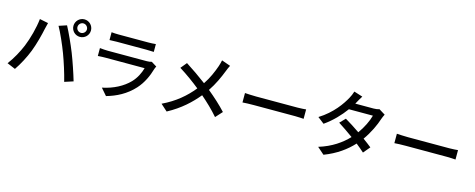

<svg xmlns="http://www.w3.org/2000/svg" viewBox="-36 -1606 6043 2442"><g transform="rotate(15 2985.0 -385.0)"><path d="M791 -707C791 -741 819 -770 853 -770C887 -770 916 -741 916 -707C916 -673 887 -645 853 -645C819 -645 791 -673 791 -707ZM738 -707C738 -643 790 -592 853 -592C917 -592 969 -643 969 -707C969 -771 917 -823 853 -823C790 -823 738 -771 738 -707ZM207 -305C172 -220 115 -113 52 -31L161 15C215 -63 272 -171 308 -264C347 -363 383 -506 396 -572C401 -594 410 -632 417 -657L304 -680C291 -560 251 -412 207 -305ZM700 -336C740 -229 782 -97 809 12L923 -25C896 -119 843 -275 805 -371C765 -472 699 -617 658 -692L555 -658C598 -583 661 -440 700 -336Z M1228 -754V-651C1256 -653 1292 -654 1324 -654H1712C1746 -654 1786 -653 1811 -651V-754C1786 -751 1745 -749 1713 -749H1324C1291 -749 1254 -751 1228 -754ZM1890 -479 1819 -523C1806 -518 1782 -514 1755 -514H1243C1214 -514 1176 -517 1137 -521V-417C1175 -420 1219 -421 1243 -421H1752C1734 -355 1698 -280 1641 -221C1559 -136 1437 -71 1291 -41L1369 49C1497 13 1624 -50 1727 -164C1801 -246 1846 -347 1874 -444C1876 -453 1884 -468 1890 -479Z M2794 -731 2678 -772C2673 -748 2664 -712 2656 -690C2627 -608 2590 -519 2531 -432C2451 -493 2340 -570 2256 -623L2190 -543C2289 -482 2393 -405 2466 -346C2368 -225 2247 -121 2077 -40L2165 39C2337 -53 2457 -167 2548 -278C2631 -206 2706 -135 2778 -52L2858 -140C2789 -215 2703 -293 2614 -366C2678 -460 2726 -567 2758 -650C2766 -672 2783 -711 2794 -731Z M3067 -446V-322C3101 -325 3161 -327 3216 -327H3760C3804 -327 3850 -323 3872 -322V-446C3847 -444 3808 -440 3760 -440H3216C3162 -440 3100 -444 3067 -446Z M4520 -788 4406 -824C4398 -795 4380 -755 4368 -734C4320 -645 4221 -500 4048 -393L4133 -327C4240 -401 4331 -498 4397 -589H4713C4694 -516 4647 -418 4588 -337C4521 -383 4451 -428 4391 -463L4322 -392C4380 -355 4452 -306 4521 -256C4435 -165 4314 -78 4143 -26L4234 54C4397 -8 4516 -96 4605 -193C4646 -160 4684 -129 4712 -103L4786 -191C4755 -216 4716 -246 4674 -276C4747 -378 4799 -491 4827 -578C4834 -598 4845 -623 4854 -640L4773 -690C4754 -683 4726 -679 4698 -679H4457C4461 -686 4464 -692 4468 -699C4479 -719 4500 -758 4520 -788Z M5067 -446V-322C5101 -325 5161 -327 5216 -327H5760C5804 -327 5850 -323 5872 -322V-446C5847 -444 5808 -440 5760 -440H5216C5162 -440 5100 -444 5067 -446Z"/></g></svg>

Font: Noto Sans HK Medium
Style: Regular
Weight: 500
Designer: Ryoko NISHIZUKA 西塚涼子 (kana, bopomofo & ideographs); Paul D. Hunt (Latin, Greek & Cyrillic); Sandoll Communications 산돌커뮤니
Foundry: Adobe
Version: Version 2.002;hotconv 1.0.116;makeotfexe 2.5.65601